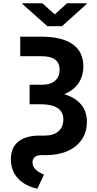

<svg xmlns="http://www.w3.org/2000/svg" viewBox="-20 -929 589 1162"><path d="M484.4 -528.3Q484.4 -468.3 454.6 -425Q424.8 -381.8 368.7 -358.9Q435.5 -338.9 470.7 -296.6Q505.9 -254.4 505.9 -191.4Q505.9 -130.4 475.3 -85Q444.8 -39.6 389.2 -14.9Q333.5 9.8 259.8 9.8H230.5Q203.6 9.8 190.2 21.7Q176.8 33.7 176.8 53.7Q176.8 79.1 195.3 96.7Q213.9 114.3 246.1 127.9L206.1 212.9Q132.3 197.3 89.1 151.1Q45.9 105 45.9 34.2Q45.9 -36.1 91.3 -72.3Q136.7 -108.4 219.7 -108.4H251Q303.2 -108.4 333.3 -134Q363.3 -159.7 363.3 -205.1Q363.3 -252 329.1 -274.9Q294.9 -297.9 229.5 -297.9H159.2V-416H232.4Q286.6 -416 313.7 -440.7Q340.8 -465.3 340.8 -506.8Q340.8 -548.3 313.5 -568.6Q286.1 -588.9 229.5 -588.9H102.5V-707H229.5Q353.5 -707 418.7 -662.1Q483.9 -617.2 484.4 -528.3ZM311.5 -841.8 385.7 -909.2H503.9V-904.3L355.5 -770.5H266.6L116.2 -904.3V-909.2H236.3Z"/></svg>

Font: Pretendard JP
Style: Bold
Weight: 700
Designer: Base glyphs from Inter by Rasmus Andersson; Hangeul glyphs from Noto Sans CJK(Source Han Sans) by Jang Soo-young and Kan
Foundry: Kil Hyung-jin
Version: Version 1.309